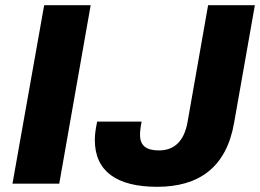

<svg xmlns="http://www.w3.org/2000/svg" viewBox="-20 -707 1001 739"><path d="M28 0H208L329 -687H150ZM585 12C745 12 851 -62 881 -234L961 -687H781L702 -238C689 -163 650 -128 592 -128C542 -128 519 -147 519 -188C519 -198 520 -213 525 -239H354C347 -206 345 -186 345 -168C345 -48 429 12 585 12Z"/></svg>

Font: Archivo ExtraBold
Style: Italic
Weight: 800
Italic angle: -10°
Designer: Hector Gatti
Foundry: Omnibus-Type
Version: Version 2.001